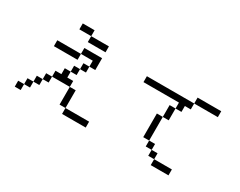

<svg xmlns="http://www.w3.org/2000/svg" viewBox="-96 -1285 2193 1758"><g transform="rotate(30 1000.0 -406.0)"><path d="M875 0V-62.5H625V0ZM687.5 -687.5V-750H500V-687.5ZM187.5 -62.5H125V0H187.5ZM187.5 -62.5H250V-125H187.5ZM625 -62.5V-250H562.5V-62.5ZM250 -125H312.5V-187.5H250ZM312.5 -187.5H375V-250H312.5ZM375 -250H562.5V-312.5H500V-375H437.5V-312.5H375ZM500 -375H562.5V-437.5H500ZM562.5 -437.5H625V-500H562.5ZM625 -500H687.5Q687.5 -500 687.5 -625H500V-562.5H250V-500H500V-562.5H625ZM500 -750V-812.5H375V-750Z M1750 0V-62.5H1562.5V0ZM1875 -687.5V-750H1625V-687.5H1125V-625H1500V-562.5H1437.5Q1437.5 -562.5 1437.5 -437.5H1375Q1375 -437.5 1375 -187.5H1437.5V-125H1500V-62.5H1562.5V-125H1500V-187.5H1437.5Q1437.5 -187.5 1437.5 -437.5H1500Q1500 -437.5 1500 -562.5H1562.5V-625H1625V-687.5Z"/></g></svg>

Font: UnifontExMono
Style: Regular
Weight: 500
Version: Version 15.0.06